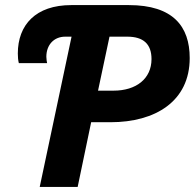

<svg xmlns="http://www.w3.org/2000/svg" viewBox="-20 -734 765 754"><path d="M54 -486H165C164 -491 162 -502 162 -511C162 -558 192 -590 236 -590H261L136 0H285L338 -254H414C590 -254 725 -336 725 -506C725 -630 660 -714 486 -714H260C120 -714 50 -636 50 -524C50 -511 51 -497 54 -486ZM365 -378 410 -590H480C543 -590 575 -561 575 -502C575 -425 515 -378 426 -378Z"/></svg>

Font: BC Sans
Style: Bold Italic
Weight: 700
Italic angle: -12°
Designer: Monotype Design Team
Province of B.C.
Foundry: Monotype Imaging Inc.
Version: Version 2.000;GOOG;noto-source:20170915:90ef993387c0